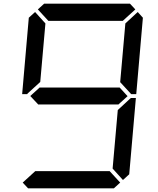

<svg xmlns="http://www.w3.org/2000/svg" viewBox="-20 -1020 856 1040"><path d="M131 -515 127 -510H100L136 -924L170 -955L226 -893L198 -576ZM185 -969 219 -1000H684L713 -969L645 -907H242ZM671 -499 620 -453V-454H188V-453L144 -500L196 -547V-546H628ZM684 -485 689 -489H716L680 -76L646 -45L590 -107L618 -424ZM726 -955 754 -924 718 -510H691L687 -514L631 -575L659 -893ZM631 -31 597 0H132L103 -31L171 -93H574Z"/></svg>

Font: DSEG7 Classic
Style: Italic
Weight: 400
Italic angle: -5°
Designer: Keshikan(Twitter:@keshinomi_88pro)
Version: Version 0.46